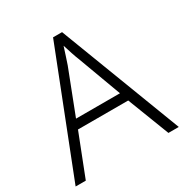

<svg xmlns="http://www.w3.org/2000/svg" viewBox="-166 -848 940 980"><g transform="rotate(-30 304.0 -358.5)"><path d="M547 0 452 -246H156L60 0H0L281 -717H334L608 0ZM339 -556Q333 -570 323 -600Q313 -630 306 -653Q298 -626 289 -600Q280 -574 274 -555L175 -299H434Z"/></g></svg>

Font: Noto Sans Lao Light
Style: Regular
Weight: 300
Designer: Monotype Design Team
Foundry: Monotype Imaging Inc.
Version: Version 2.003; ttfautohint (v1.8.4.7-5d5b)